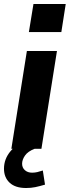

<svg xmlns="http://www.w3.org/2000/svg" viewBox="-38 -747 350 964"><path d="M19 0 97 -491H248L170 0ZM107 -586 130 -727H292L270 -586ZM93 197Q39 197 10.5 170.5Q-18 144 -18 100Q-18 51 15 12Q48 -27 98 -45L136 0Q102 13 87.5 34Q73 55 73 75Q73 95 87 107.5Q101 120 123 120Q137 120 149.5 117Q162 114 177 109L188 180Q161 188 139.5 192.5Q118 197 93 197Z"/></svg>

Font: Nunito Sans ExtraBold
Style: Italic
Weight: 800
Italic angle: -9°
Designer: Vernon Adams
Foundry: Vernon Adams
Version: Version 3.006; ttfautohint (v1.8.3)